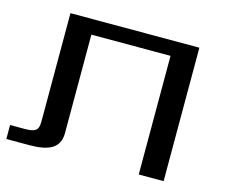

<svg xmlns="http://www.w3.org/2000/svg" viewBox="-94 -776 1062 902"><g transform="rotate(15 437.5 -324.5)"><path d="M74 -68H5V0H116C210 0 264 -24 264 -98V-577H649V0H770V-649H143V-121C143 -78 127 -68 74 -68Z"/></g></svg>

Font: Gamestation Extended
Style: Regular
Weight: 400
Width: 7
Designer: Jonas Hecksher
Foundry: Jonas Hecksher, Playtypeª, e-types AS
Version: Version 1.003